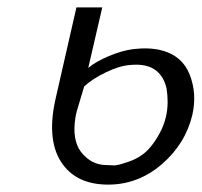

<svg xmlns="http://www.w3.org/2000/svg" viewBox="-20 -492 546 520"><path d="M132 -231 187 -472H257L219 -308Q239 -325 274.5 -340Q310 -355 341 -359Q384 -364 416 -356Q473 -342 493.5 -290.5Q514 -239 501 -181Q482 -102 418 -47Q354 8 273 8Q184 8 144.5 -55Q105 -118 132 -231ZM208 -258 188 -191Q186 -184 184 -172Q175 -114 199 -81Q227 -45 268 -45Q272 -45 279.5 -44.5Q287 -44 291 -44Q302 -45 325.5 -53Q349 -61 364 -72Q389 -89 411.5 -129.5Q434 -170 434 -216Q434 -234 431 -253Q414 -324 333 -316Q304 -314 267.5 -296.5Q231 -279 208 -258Z"/></svg>

Font: Coval
Style: ExtraLight Italic
Weight: 200
Foundry: Context Ltd
Version: Version 001.000